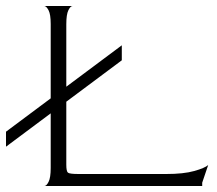

<svg xmlns="http://www.w3.org/2000/svg" viewBox="-78 -620 724 640"><path d="M70 0Q77 0 84 -14Q91 -28 91 -60V-540Q91 -572 84 -585.5Q77 -599 70 -600H164Q157 -600 150 -586Q143 -572 143 -539V-71Q143 -49 148.5 -44.5Q154 -40 184 -40H476Q534 -40 569.5 -50Q605 -60 616 -70L596 -11V0ZM-58 -131V-181L328 -469V-419Z"/></svg>

Font: Red Rose Light
Style: Regular
Weight: 300
Designer: Jaikishan Patel
Version: Version 1.001; ttfautohint (v1.8.3)